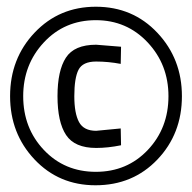

<svg xmlns="http://www.w3.org/2000/svg" viewBox="-20 -720 570 571"><path d="M10 -434Q10 -546 83 -623Q156 -700 265 -700Q375 -700 448 -622.5Q521 -545 521 -434Q521 -322 448 -245.5Q375 -169 264 -169Q155 -169 82.5 -246Q10 -323 10 -434ZM49 -434Q49 -339 110.5 -274Q172 -209 265 -209Q358 -209 419.5 -274Q481 -339 481 -434Q481 -528 419 -594Q357 -660 265 -660Q172 -660 110.5 -594Q49 -528 49 -434ZM339 -338 340 -288Q301 -280 266 -280Q202 -280 176.5 -318.5Q151 -357 151 -434Q151 -510 176 -548.5Q201 -587 266 -587L340 -581L339 -530Q302 -537 266 -537Q226 -537 213.5 -512.5Q201 -488 201 -434Q201 -383 215 -357Q229 -331 266 -331Z"/></svg>

Font: TitilliumText22L Lt
Style: Thin
Weight: 300
Designer: Campivisivi
Foundry: Campivisivi
Version: 1.000